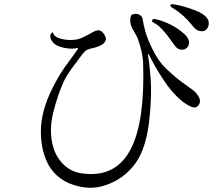

<svg xmlns="http://www.w3.org/2000/svg" viewBox="-20 -866 1018 916"><path d="M718 -775Q741 -772 779 -755.5Q817 -739 849.5 -712.5Q882 -686 882 -663Q882 -648 872 -638.5Q862 -629 849 -629Q834 -629 824.5 -637Q815 -645 798 -670Q781 -695 766 -712Q740 -744 713 -758Q703 -762 706 -769Q709 -777 718 -775ZM805 -846Q854 -839 915 -815Q976 -790 976 -756Q976 -739 967 -728Q958 -717 945 -717Q928 -717 918 -724Q908 -731 891 -752Q874 -773 856 -789Q828 -814 800 -830Q791 -837 793 -842Q795 -847 805 -846ZM233 -709Q239 -689 271 -681Q303 -673 332 -676Q351 -677 369.5 -685Q388 -693 407 -704Q426 -715 434 -718Q466 -732 484 -688Q488 -679 481 -667Q474 -655 455 -647Q440 -640 422.5 -636.5Q405 -633 395 -628Q385 -623 375 -610Q364 -595 346.5 -572Q329 -549 320 -536.5Q311 -524 299 -504.5Q287 -485 278 -463Q258 -416 240.5 -354.5Q223 -293 223 -247Q223 -158 264 -103Q305 -48 370 -39Q535 -15 607 -161Q671 -292 663 -559Q663 -609 638 -680Q633 -694 621 -713Q609 -732 604 -748Q600 -762 601.5 -776Q603 -790 609 -796Q615 -799 626 -800Q637 -801 648.5 -793.5Q660 -786 661 -772Q664 -750 674 -714Q684 -678 711 -624.5Q738 -571 773 -538Q813 -500 845.5 -476Q878 -452 894 -441Q910 -430 919 -418Q942 -389 930 -368Q917 -345 889 -358Q857 -373 824.5 -405Q792 -437 765 -477.5Q738 -518 721.5 -547Q705 -576 690 -606Q687 -610 686 -605Q686 -604 686 -602Q694 -560 699 -487Q704 -414 694 -309.5Q684 -205 654 -136Q630 -81 582.5 -39Q535 3 470.5 21.5Q406 40 333 17Q286 2 253.5 -27Q221 -56 204.5 -93Q188 -130 181.5 -165Q175 -200 175 -239Q175 -338 233 -451Q254 -492 271 -518.5Q288 -545 313 -578.5Q338 -612 351 -631Q353 -634 351.5 -635.5Q350 -637 347 -637Q325 -630 285.5 -638Q246 -646 231 -666Q220 -679 220 -694Q220 -704 229 -711Q232 -713 233 -709Z"/></svg>

Font: TsukuhouMincho
Style: Regular
Weight: 400
Designer: Iose
Foundry: Typographish
Version: Version 1.001; ttfautohint (v1.8.3)